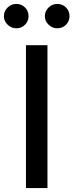

<svg xmlns="http://www.w3.org/2000/svg" viewBox="-52 -957 374 977"><path d="M30.8 -813Q5.9 -813 -13.2 -831.3Q-32.2 -849.6 -32.2 -874.5Q-32.2 -900.4 -13.4 -918.7Q5.4 -937 30.8 -937Q57.6 -937 75.4 -918.9Q93.3 -900.9 93.3 -874.5Q93.3 -849.1 75.2 -831.1Q57.1 -813 30.8 -813ZM239.3 -813Q214.4 -813 195.3 -831.3Q176.3 -849.6 176.3 -874.5Q176.3 -900.4 195.1 -918.7Q213.9 -937 239.3 -937Q266.1 -937 283.9 -918.9Q301.8 -900.9 301.8 -874.5Q301.8 -849.1 283.7 -831.1Q265.6 -813 239.3 -813ZM189.5 -727.1V0H80.1V-727.1Z"/></svg>

Font: Interop Med
Style: Regular
Weight: 500
Designer: Rasmus Andersson, Google, Jang Haemin
Foundry: jhaemin
Version: Version 1.007